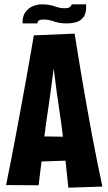

<svg xmlns="http://www.w3.org/2000/svg" viewBox="-20 -860 496 885"><path d="M295 5Q289 -50 283 -109.5Q277 -169 270 -230Q263 -291 254 -349Q247 -394 241.5 -435.5Q236 -477 231.5 -514Q227 -551 222.5 -582.5Q218 -614 214 -638L136 -697L324 -705Q331 -662 338 -618.5Q345 -575 352 -532.5Q359 -490 366.5 -448Q374 -406 381 -365Q393 -297 405 -233Q417 -169 429 -110.5Q441 -52 452 0ZM128 -114V-232L324 -229V-121ZM158 -6 8 -7Q18 -56 29 -111.5Q40 -167 51.5 -228.5Q63 -290 75 -355Q85 -410 95.5 -467Q106 -524 116 -582Q126 -640 136 -697L324 -705L240 -630Q235 -600 229 -557Q223 -514 216.5 -461.5Q210 -409 201 -351Q192 -294 185 -234.5Q178 -175 171.5 -117Q165 -59 158 -6ZM152 -752H84Q83 -785 97 -804Q111 -823 131.5 -831.5Q152 -840 172 -840Q207 -840 231.5 -831Q256 -822 278 -822Q293 -822 300 -826Q307 -830 311 -840H377Q379 -800 365 -781.5Q351 -763 330 -757.5Q309 -752 289 -752Q255 -752 229.5 -761Q204 -770 182 -770Q167 -770 160.5 -766.5Q154 -763 152 -752Z"/></svg>

Font: Truculenta Black
Style: Regular
Weight: 900
Version: Version 1.002